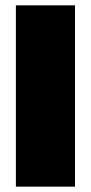

<svg xmlns="http://www.w3.org/2000/svg" viewBox="-20 -679 338 713"><path d="M258.5 14.1V-659.2H39V14.1Z"/></svg>

Font: JUMBOTRON
Style: Regular
Weight: 400
Designer: Ian Langley
Foundry: Ian Langley
Version: Version 1.005;Fontself Maker 3.5.8